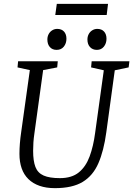

<svg xmlns="http://www.w3.org/2000/svg" viewBox="-20 -966 692 997"><path d="M265 11Q220 11 185.5 -1Q151 -13 127.5 -36Q104 -59 92.5 -92Q81 -125 81 -167Q81 -219 90 -280L135 -602L71 -616L74 -648H280L277 -616L204 -602L159 -276Q155 -249 153.5 -227Q152 -205 152 -183Q152 -130 164 -99Q176 -68 206.5 -54.5Q237 -41 291 -41Q353 -41 389.5 -71Q426 -101 445.5 -154Q465 -207 474 -276L519 -601L453 -616L456 -648H652L648 -616L576 -601L532 -279Q519 -183 491 -118.5Q463 -54 409.5 -21.5Q356 11 265 11ZM483 -707Q461 -707 447.5 -721.5Q434 -736 434 -761Q434 -776 440.5 -788.5Q447 -801 459 -808.5Q471 -816 485 -816Q508 -816 520.5 -802Q533 -788 533 -765Q533 -741 519.5 -724Q506 -707 483 -707ZM274 -707Q252 -707 239 -721.5Q226 -736 226 -761Q226 -776 232.5 -788.5Q239 -801 251 -808.5Q263 -816 277 -816Q300 -816 312.5 -802Q325 -788 325 -765Q325 -741 311.5 -724Q298 -707 274 -707ZM267 -888 275 -946H541L534 -888Z"/></svg>

Font: Faustina Light
Style: Italic
Weight: 300
Italic angle: -8°
Designer: Alfonso Garcia
Foundry: http://www.omnibus-type.com
Version: Version 1.200